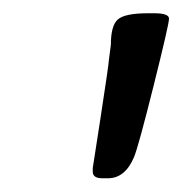

<svg xmlns="http://www.w3.org/2000/svg" viewBox="-20 -731 273 284"><path d="M199.2 -711.4H208Q230 -711.4 230 -703.4Q230 -695.3 207.3 -604.5Q184.6 -513.7 178.2 -498.5Q165 -467.3 139.6 -467.3H131.3Q117.2 -467.3 117.2 -477.1V-482.4L128.4 -554.7Q141.1 -637.2 141.1 -642.6L144 -665Q144 -693.4 154.5 -702.4Q165 -711.4 199.2 -711.4Z"/></svg>

Font: Averia Sans Libre
Style: Italic
Weight: 400
Italic angle: -7.90001°
Version: Version 1.002